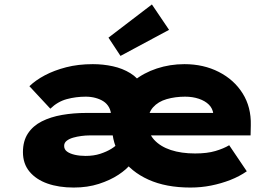

<svg xmlns="http://www.w3.org/2000/svg" viewBox="-20 -832 1240 862"><path d="M311 10Q244 10 193 -8Q142 -26 112.5 -61.5Q83 -97 83 -149Q83 -199 105.5 -233Q128 -267 167.5 -287Q207 -307 258.5 -316Q310 -325 369 -325H944L938 -301V-320Q935 -345 918 -362Q901 -379 873 -388.5Q845 -398 811 -398Q767 -398 728.5 -387Q690 -376 667 -350Q644 -324 644 -281Q644 -235 672 -204.5Q700 -174 747 -158.5Q794 -143 856 -143Q910 -143 947 -154Q984 -165 1009 -180L1088 -63Q1055 -40 1014 -24Q973 -8 928 1Q883 10 835 10Q725 10 646.5 -25.5Q568 -61 525.5 -123.5Q483 -186 483 -266Q483 -329 509 -380.5Q535 -432 580 -468.5Q625 -505 684 -524.5Q743 -544 808 -544Q894 -544 962.5 -509Q1031 -474 1069.5 -412.5Q1108 -351 1106 -270L1105 -224H380Q365 -224 345.5 -221.5Q326 -219 308.5 -214Q291 -209 279.5 -200Q268 -191 268 -177Q268 -161 281 -151.5Q294 -142 316 -137Q338 -132 364 -132Q401 -132 430 -141.5Q459 -151 480 -164Q501 -177 511 -190L567 -96Q549 -72 512 -47.5Q475 -23 424 -6.5Q373 10 311 10ZM479 -245V-309Q479 -333 469.5 -350Q460 -367 444.5 -377Q429 -387 408.5 -392.5Q388 -398 365 -398Q321 -398 280 -387Q239 -376 206 -344L112 -445Q140 -472 181.5 -494Q223 -516 277 -530Q331 -544 397 -544Q443 -544 486.5 -534.5Q530 -525 565 -503.5Q600 -482 620.5 -446.5Q641 -411 641 -358V-246ZM521 -581 467 -663 662 -812 739 -698Z"/></svg>

Font: Lexend Mega ExtraBold
Style: Regular
Weight: 800
Designer: Bonnie Shaver-Troup, Thomas Jockin
Foundry: Lexend
Version: Version 1.007